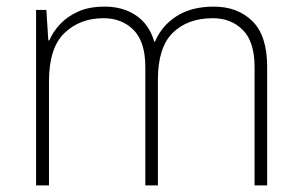

<svg xmlns="http://www.w3.org/2000/svg" viewBox="-20 -560 909 580"><path d="M626 -540Q698 -540 742.5 -496Q787 -452 787 -359V0H749V-357Q749 -434 713.5 -469.5Q678 -505 623 -505Q547 -505 502 -461Q457 -417 457 -319V0H419V-357Q419 -434 383.5 -469.5Q348 -505 293 -505Q221 -505 174.5 -460Q128 -415 128 -315V0H89V-530H120L126 -438H129Q140 -464 161.5 -487Q183 -510 216 -525Q249 -540 296 -540Q352 -540 391.5 -513Q431 -486 446 -434H448Q469 -483 514 -511.5Q559 -540 626 -540Z"/></svg>

Font: Noto Sans Lao Looped ExtraLight
Style: Regular
Weight: 200
Designer: Mark Frömberg, Ben Mitchell
Foundry: The Fontpad Ltd
Version: Version 1.002; ttfautohint (v1.8.4.7-5d5b)